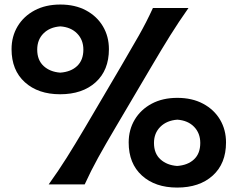

<svg xmlns="http://www.w3.org/2000/svg" viewBox="-20 -825 1068 859"><path d="M249 -403.3Q150.9 -403.3 91.3 -457Q31.7 -510.7 31.7 -605Q31.7 -662.1 58.8 -707.3Q85.9 -752.4 135 -778.6Q184.1 -804.7 250 -804.7Q315.9 -804.7 364.7 -778.6Q413.6 -752.4 440.4 -707.3Q467.3 -662.1 467.3 -605Q467.3 -510.7 408 -457Q348.6 -403.3 249 -403.3ZM197.8 0Q241.7 -61 278.8 -120.1Q315.9 -179.2 360.4 -254.4L521.5 -528.3Q566.9 -605.5 601.1 -665.8Q635.3 -726.1 664.1 -789.1H823.2Q778.8 -726.1 741.2 -665.8Q703.6 -605.5 658.2 -528.3L496.6 -254.4Q452.1 -179.2 419.4 -120.1Q386.7 -61 358.9 0ZM249.5 -500Q297.4 -503.4 325.2 -529.8Q353 -556.2 353 -603Q353 -646.5 325.2 -675Q297.4 -703.6 250 -707Q202.6 -703.6 174.6 -675.5Q146.5 -647.5 146.5 -603Q146.5 -556.2 175 -529.8Q203.6 -503.4 249.5 -500ZM772.5 14.2Q674.3 14.2 615 -39.6Q555.7 -93.3 555.7 -187.5Q555.7 -244.6 582.8 -289.8Q609.9 -335 658.7 -361.1Q707.5 -387.2 773.4 -387.2Q839.4 -387.2 888.4 -361.1Q937.5 -335 964.4 -289.8Q991.2 -244.6 991.2 -187.5Q991.2 -93.3 931.9 -39.6Q872.6 14.2 772.5 14.2ZM772.5 -82.5Q820.3 -85.9 848.1 -112.1Q876 -138.2 876 -185.5Q876 -229 848.4 -257.6Q820.8 -286.1 773.4 -289.6Q726.1 -286.1 697.5 -257.8Q668.9 -229.5 668.9 -185.5Q668.9 -138.2 697.8 -112.1Q726.6 -85.9 772.5 -82.5Z"/></svg>

Font: Pinar-DS3-FD Bold
Style: Regular
Weight: 700
Designer: Amin Abedi
Version: Version 3.000